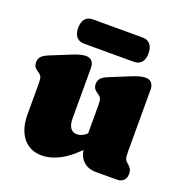

<svg xmlns="http://www.w3.org/2000/svg" viewBox="-117 -718 786 832"><g transform="rotate(20 276.5 -302.0)"><path d="M326.5 -82.5V-99L321 -100V-278.5Q321 -298 317.2 -306Q313.5 -314 305 -319.5L300.5 -322.5Q288.5 -330.5 283.5 -338.5Q278.5 -346.5 278.5 -359Q278.5 -373.5 287 -384Q295.5 -394.5 317 -403.5L406.5 -440Q432 -450.5 446.5 -454.2Q461 -458 473.5 -458Q492 -458 501.2 -446.5Q510.5 -435 510.5 -416.5V-133Q510.5 -108.5 513.2 -99.8Q516 -91 521.5 -86.5L526.5 -82Q537 -73.5 542.5 -64.2Q548 -55 548 -40.5Q548 -21.5 536.8 -10.8Q525.5 0 506.5 0H411Q370.5 0 348.5 -23.8Q326.5 -47.5 326.5 -82.5ZM46 -135V-278.5Q46 -298 42.2 -306Q38.5 -314 30 -319.5L25.5 -322.5Q13.5 -330.5 8.5 -338.5Q3.5 -346.5 3.5 -359Q3.5 -373.5 12 -384Q20.5 -394.5 42 -403.5L131.5 -440Q157 -450.5 171.5 -454.2Q186 -458 198.5 -458Q217 -458 226.2 -446.5Q235.5 -435 235.5 -416.5V-183Q235.5 -155 246 -140.2Q256.5 -125.5 275 -125.5Q288 -125.5 299.8 -131Q311.5 -136.5 322.5 -147L336.5 -160.5L370 -116.5L351 -96Q293.5 -34 249 -10.5Q204.5 13 164 13Q109 13 77.5 -26.2Q46 -65.5 46 -135ZM124 -560.5Q124 -588.5 136.5 -602.8Q149 -617 170.5 -617H401.5Q423 -617 435.8 -602.5Q448.5 -588 448.5 -560.5Q448.5 -533.5 435.8 -519.2Q423 -505 401.5 -505H170.5Q149 -505 136.5 -519.5Q124 -534 124 -560.5Z"/></g></svg>

Font: Fraunces 144pt S100 Black
Style: Regular
Weight: 900
Version: Version 1.000